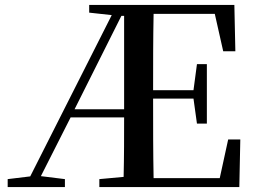

<svg xmlns="http://www.w3.org/2000/svg" viewBox="-20 -755 1032 775"><path d="M80 0H242V-32L145 -44L265 -281H481C481 -206 481 -123 479 -41L381 -32V0H946L950 -192H901L867 -36H600C598 -138 598 -241 598 -357H761L775 -256H815V-496H775L761 -391H598C598 -499 598 -600 600 -699H847L881 -548H930L926 -735H340V-704L431 -694L102 -43L11 -32V0ZM481 -691V-314H281L470 -691Z"/></svg>

Font: Noto Serif SC SemiBold
Style: Regular
Weight: 600
Designer: Ryoko NISHIZUKA 西塚涼子 (kana & ideographs); Frank Grießhammer (Latin, Greek & Cyrillic); Wenlong ZHANG 张文龙 (bopomofo); San
Foundry: Adobe
Version: Version 2.001;hotconv 1.1.0;makeotfexe 2.6.0